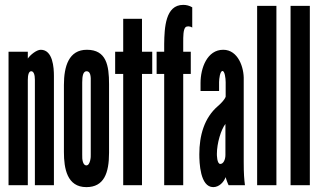

<svg xmlns="http://www.w3.org/2000/svg" viewBox="-20 -759 1333 787"><path d="M94 -431C94 -452 98 -467 108 -467C118 -467 123 -453 123 -432V0H201V-448C201 -481 197 -555 147 -555C130 -555 104 -534 94 -519V-547H15V0H94Z M427 -414C427 -491 416 -555 336 -555C262 -555 242 -487 242 -411V-136C242 -68 255 8 334 8C406 8 427 -49 427 -133ZM352 -126C353 -117 350 -81 334 -81C320 -81 316 -104 317 -126V-421C317 -448 321 -467 335 -467C351 -467 353 -446 352 -421Z M485 -682V-547H452V-456H485V0H562V-456H604V-547H562V-682Z M731 0V-456H762V-547H731V-585C731 -610 731 -637 740 -647C745 -652 757 -653 768 -646V-729C756 -736 744 -739 731 -739C658 -739 654 -646 653 -579V-547H622V-456H653V0Z M905 -363C902 -352 886 -335 873 -324C817 -276 797 -203 797 -127C797 -93 800 8 854 8C878 8 897 -12 905 -33C906 -27 914 -5 917 0H984C981 -24 979 -46 979 -95V-431C981 -482 956 -555 895 -555C829 -555 802 -480 802 -419V-386H878V-422C878 -436 882 -468 892 -468C901 -468 905 -439 905 -422ZM904 -124C904 -105 896 -87 883 -87C869 -87 869 -125 869 -128C869 -172 886 -228 904 -251Z M1113 0V-735H1034V0Z M1250 0V-735H1171V0Z"/></svg>

Font: League Gothic Condensed
Style: Regular
Weight: 400
Width: 3
Designer: Tyler Finck
Foundry: The League of Moveable Type
Version: Version 1.001;PS 001.001;hotconv 1.0.56;makeotf.lib2.0.21325